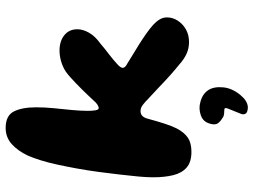

<svg xmlns="http://www.w3.org/2000/svg" viewBox="-129 -544 897 679"><g transform="rotate(-90 319.5 -204.5)"><path d="M122 24Q86 24 66.5 7Q47 -10 39.5 -40.5Q32 -71 32 -111.5Q32 -134 34.8 -164Q37.5 -194 41.8 -229.8Q46 -265.5 51 -304Q56.5 -344.5 63.2 -381.5Q70 -418.5 77 -450.8Q84 -483 92.2 -509.2Q100.5 -535.5 108.5 -554Q126 -591 150 -612Q174 -633 206.5 -633Q250 -633 264.8 -604Q279.5 -575 279.5 -525.5Q279.5 -511.5 278.8 -496Q278 -480.5 276.5 -464Q275 -447.5 273.2 -431.2Q271.5 -415 270 -399.2Q268.5 -383.5 267.8 -369.2Q267 -355 267 -342.5Q267 -326.5 269 -315.2Q271 -304 276.5 -304Q282.5 -304 289.8 -309Q297 -314 304.5 -323Q311 -330 320.5 -340Q330 -350 341.5 -361.8Q353 -373.5 364.8 -384.8Q376.5 -396 387.2 -405.5Q398 -415 406 -420.5Q422 -431 441.8 -436.8Q461.5 -442.5 480 -442.5Q513.5 -442.5 534.5 -425.5Q555.5 -408.5 555.5 -379.5Q555.5 -359.5 543.2 -338Q531 -316.5 505 -298Q484.5 -280.5 466.2 -266.8Q448 -253 433 -239Q419 -227 419 -219Q419 -214.5 423.2 -210.2Q427.5 -206 435.5 -202Q446.5 -195 463.8 -184.5Q481 -174 500.8 -161.8Q520.5 -149.5 539 -136.5Q557.5 -123.5 571 -111.5Q583 -100.5 590.2 -88.5Q597.5 -76.5 597.5 -62.5Q597.5 -42.5 586 -24.5Q574.5 -6.5 555 4.5Q535.5 15.5 510.5 15.5Q487.5 15.5 468.2 6.5Q449 -2.5 432 -18Q414.5 -32 394.2 -50Q374 -68 352.5 -88.8Q331 -109.5 310 -128.5Q298.5 -140 288 -148Q277.5 -156 266.5 -156Q255 -156 248.5 -149Q242 -142 239.5 -131.5Q230 -96.5 221.8 -71.2Q213.5 -46 205 -28.5Q190.5 -1 171.8 11.5Q153 24 122 24ZM276.5 223.5Q261 222 257.2 215.8Q253.5 209.5 255.5 201.5Q258.5 194 262.5 184Q266.5 174 270 165.5Q273.5 158 275.5 151.8Q277.5 145.5 276.5 143Q275.5 141 273 140.5Q270.5 140 265.5 140Q258 140 251.2 138.5Q244.5 137 240 132.5Q230.5 127.5 223.2 117.8Q216 108 221.5 90Q228 65 251.8 57Q275.5 49 297.5 55.5Q326 62.5 339.8 82.8Q353.5 103 350 137.5Q348 156 339 173.2Q330 190.5 318 202.5Q309.5 212.5 298.5 218.2Q287.5 224 276.5 223.5Z"/></g></svg>

Font: Gluten
Style: Bold
Weight: 700
Designer: Tyler Finck
Foundry: Etcetera Type Company
Version: Version 1.204